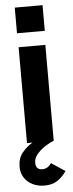

<svg xmlns="http://www.w3.org/2000/svg" viewBox="-61 -728 375 984"><g transform="rotate(-5 126.0 -236.0)"><path d="M56.5 -493H194V0Q177.5 6 153 21Q128.5 36 109 57.8Q89.5 79.5 89.5 104Q89.5 140.5 123.5 140.5Q152.5 140.5 169.5 113L240.5 160Q220.5 190 193.5 207.5Q166.5 225 127.5 225Q93.5 225 66.2 211.5Q39 198 23.5 173.8Q8 149.5 8 118.5Q8 75 31.2 46.2Q54.5 17.5 85 0H56.5ZM54.5 -697H197.5V-565H54.5Z"/></g></svg>

Font: HK Grotesk ExtraBold
Style: Regular
Weight: 800
Designer: Alfredo Marco Pradil
Foundry: Hanken Design Co.
Version: Version 3.001